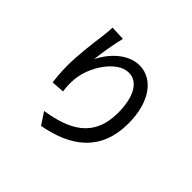

<svg xmlns="http://www.w3.org/2000/svg" viewBox="-185 -1056 1370 1370"><g transform="rotate(45 500.0 -371.5)"><path d="M348 -795 239 -800C238 -772 236 -739 231 -705C218 -614 202 -477 202 -383C202 -317 208 -259 213 -221L311 -228C304 -276 304 -310 307 -343C316 -475 427 -655 549 -655C644 -655 697 -553 697 -397C697 -149 533 -68 314 -34L374 57C629 10 803 -118 803 -397C803 -612 702 -746 566 -746C445 -746 349 -639 305 -548C311 -611 331 -732 348 -795Z"/></g></svg>

Font: ChiuKong Gothic CL Medium
Style: Regular
Weight: 500
Designer: Ryoko NISHIZUKA 西塚涼子 (kana, bopomofo & ideographs); Paul D. Hunt (Latin, Greek & Cyrillic); Sandoll Communications 산돌커뮤니
Foundry: Adobe
Version: Version 1.300